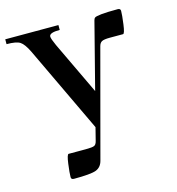

<svg xmlns="http://www.w3.org/2000/svg" viewBox="-116 -792 827 896"><g transform="rotate(-15 297.5 -344.0)"><path d="M272.5 -38.1 410.2 -553.7C412.8 -564.1 417.5 -571.3 424.3 -575.2C431.2 -579.1 444.3 -581.1 463.9 -581.1H527.3C532.6 -581.1 537.1 -595.7 541 -625C544.9 -654.3 546.9 -675.5 546.9 -688.5C546.9 -696.3 542.3 -700.2 533.2 -700.2C498 -700.2 471.7 -699.2 454.1 -697.3C436.5 -695.3 425.9 -693 422.4 -690.4C418.8 -687.8 416.3 -683.6 415 -677.7L333 -358.4L211.9 -613.3C201.5 -636.1 196.3 -651 196.3 -658.2C196.3 -670.6 213.2 -676.8 247.1 -676.8V-700.2H-9.8V-676.8C21.5 -676.8 43.1 -672.9 55.2 -665C67.2 -657.2 79.8 -640 92.8 -613.3L291 -195.3L275.4 -133.8C272.8 -122.1 268.2 -114.7 261.7 -111.8C255.2 -108.9 241.5 -107.4 220.7 -107.4H137.7C132.5 -107.4 127.9 -92.8 124 -63.5C120.1 -34.2 118.2 -13 118.2 0C118.2 7.8 122.7 11.7 131.8 11.7C185.9 11.7 221.5 8.5 238.8 2C256 -4.6 267.3 -17.9 272.5 -38.1Z"/></g></svg>

Font: TriodPostnaja
Style: Medium
Weight: 500
Version: 20110805; ttfautohint (v0.96) -l 8 -r 50 -G 200 -x 14 -w "G"